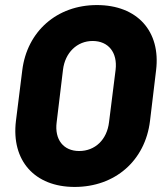

<svg xmlns="http://www.w3.org/2000/svg" viewBox="-20 -728 639 759"><path d="M275 11C435 11 554 -93 573 -250L597 -450C616 -604 523 -708 363 -708C205 -708 87 -604 68 -450L43 -250C24 -93 117 11 275 11ZM293 -131C231 -131 195 -176 204 -245L229 -452C237 -520 285 -566 346 -566C409 -566 445 -520 437 -452L411 -245C403 -176 356 -131 293 -131Z"/></svg>

Font: Barlow ExtraBold
Style: Italic
Weight: 800
Italic angle: -7°
Designer: Jeremy Tribby
Foundry: Tribby Type
Version: Version 1.422;hotconv 1.0.109;makeotfexe 2.5.65596